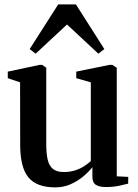

<svg xmlns="http://www.w3.org/2000/svg" viewBox="-20 -820 612 851"><path d="M448.5 9Q420.5 9 405 -0.8Q389.5 -10.5 389.5 -37V-79Q373 -58 348 -37.2Q323 -16.5 292 -3Q261 10.5 225 10.5Q142 10.5 105.8 -34Q69.5 -78.5 69.5 -178L69 -455L14.5 -473.5V-502.5L155.5 -532.5H167L185 -519.5V-181Q185 -139 191.5 -111.8Q198 -84.5 215 -71Q232 -57.5 263 -57.5Q290.5 -57.5 312.8 -64.8Q335 -72 352.5 -83.2Q370 -94.5 382.5 -106V-455L318 -473.5V-502.5L465.5 -532.5H478L497.5 -519.5V-38.5L548.5 -36L548 -6Q531 -1.5 506 3.8Q481 9 448.5 9ZM138 -582 111.5 -602.5 238 -800.5H316.5L442.5 -602.5L416 -582L277 -711.5Z"/></svg>

Font: Merriweather 96pt SemiBold
Style: Regular
Weight: 600
Version: Version 2.100